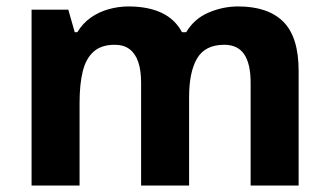

<svg xmlns="http://www.w3.org/2000/svg" viewBox="-20 -576 1022 596"><path d="M719 -556Q812 -556 859.5 -508.5Q907 -461 907 -356V0H758V-319Q758 -378 738 -407.5Q718 -437 676 -437Q617 -437 592 -395Q567 -353 567 -274V0H418V-319Q418 -358 409 -384Q400 -410 382 -423.5Q364 -437 336 -437Q295 -437 271 -416Q247 -395 237 -355Q227 -315 227 -257V0H78V-546H192L212 -476H220Q237 -504 262 -521.5Q287 -539 317.5 -547.5Q348 -556 379 -556Q439 -556 481 -536.5Q523 -517 545 -476H558Q583 -518 627.5 -537Q672 -556 719 -556Z"/></svg>

Font: Noto Sans Devanagari
Style: Bold
Weight: 700
Version: Version 2.003